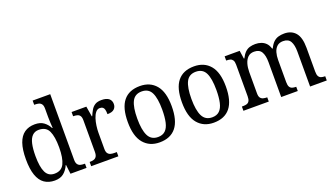

<svg xmlns="http://www.w3.org/2000/svg" viewBox="-68 -1268 3092 1786"><g transform="rotate(-20 1478.0 -375.0)"><path d="M237 10Q177 10 135 -19Q93 -48 71.5 -109.5Q50 -171 50 -267Q50 -364 71.5 -425.5Q93 -487 135 -516.5Q177 -546 238 -546Q292 -546 325.5 -521.5Q359 -497 379 -458H384Q382 -482 380.5 -511.5Q379 -541 379 -566V-650Q379 -680 368.5 -694.5Q358 -709 341 -713.5Q324 -718 304 -718H296V-760H470V-110Q470 -81 480.5 -66Q491 -51 508 -46.5Q525 -42 545 -42H553V0H394L383 -91H380Q359 -44 325.5 -17Q292 10 237 10ZM256 -51Q325 -51 352 -106.5Q379 -162 379 -267Q379 -373 353 -429Q327 -485 255 -485Q216 -485 191 -460Q166 -435 155 -386Q144 -337 144 -266Q144 -158 170 -104.5Q196 -51 256 -51Z M599 0V-42H602Q623 -42 640 -47Q657 -52 667 -67.5Q677 -83 677 -114V-426Q677 -456 667 -470.5Q657 -485 640 -489.5Q623 -494 603 -494H600V-536H746L763 -434H767Q780 -464 795 -490Q810 -516 834 -531Q858 -546 898 -546Q947 -546 971 -526.5Q995 -507 995 -472Q995 -442 974.5 -422.5Q954 -403 907 -403Q907 -431 902.5 -448Q898 -465 887.5 -473Q877 -481 858 -481Q834 -481 817 -460Q800 -439 789.5 -406.5Q779 -374 774 -337.5Q769 -301 769 -270V-109Q769 -80 779.5 -65.5Q790 -51 806.5 -46.5Q823 -42 843 -42H868V0Z M1275 10Q1175 10 1117 -59Q1059 -128 1059 -269Q1059 -409 1114.5 -477.5Q1170 -546 1278 -546Q1379 -546 1436.5 -477.5Q1494 -409 1494 -269Q1494 -128 1438.5 -59Q1383 10 1275 10ZM1278 -42Q1323 -42 1350 -67.5Q1377 -93 1388.5 -144Q1400 -195 1400 -269Q1400 -381 1372.5 -437Q1345 -493 1277 -493Q1209 -493 1181 -437Q1153 -381 1153 -269Q1153 -157 1181.5 -99.5Q1210 -42 1278 -42Z M1811 10Q1711 10 1653 -59Q1595 -128 1595 -269Q1595 -409 1650.5 -477.5Q1706 -546 1814 -546Q1915 -546 1972.5 -477.5Q2030 -409 2030 -269Q2030 -128 1974.5 -59Q1919 10 1811 10ZM1814 -42Q1859 -42 1886 -67.5Q1913 -93 1924.5 -144Q1936 -195 1936 -269Q1936 -381 1908.5 -437Q1881 -493 1813 -493Q1745 -493 1717 -437Q1689 -381 1689 -269Q1689 -157 1717.5 -99.5Q1746 -42 1814 -42Z M2106 0V-42H2119Q2140 -42 2155.5 -47Q2171 -52 2180 -67.5Q2189 -83 2189 -114V-426Q2189 -456 2179.5 -470.5Q2170 -485 2154.5 -489.5Q2139 -494 2118 -494H2115V-536H2264L2276 -455H2281Q2299 -491 2319.5 -511Q2340 -531 2365.5 -538.5Q2391 -546 2421 -546Q2451 -546 2477.5 -537Q2504 -528 2524 -508Q2544 -488 2555 -452H2561Q2579 -490 2601 -510.5Q2623 -531 2650 -538.5Q2677 -546 2707 -546Q2778 -546 2818 -499.5Q2858 -453 2858 -350V-114Q2858 -83 2867 -67.5Q2876 -52 2892 -47Q2908 -42 2928 -42H2931V0H2766V-346Q2766 -411 2745.5 -447Q2725 -483 2673 -483Q2635 -483 2612.5 -462Q2590 -441 2580.5 -407.5Q2571 -374 2571 -334V-114Q2571 -83 2580 -67.5Q2589 -52 2605 -47Q2621 -42 2641 -42H2644V0H2480V-346Q2480 -411 2459 -447Q2438 -483 2386 -483Q2347 -483 2324 -460Q2301 -437 2290.5 -400Q2280 -363 2280 -320V-109Q2280 -79 2290.5 -65Q2301 -51 2318 -46.5Q2335 -42 2355 -42H2357V0Z"/></g></svg>

Font: Noto Serif SemiCondensed
Style: Regular
Weight: 400
Width: 4
Designer: Monotype Design Team
Foundry: Monotype Imaging Inc.
Version: Version 2.013